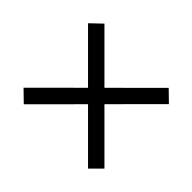

<svg xmlns="http://www.w3.org/2000/svg" viewBox="-103 -649 695 695"><g transform="rotate(45 245.0 -301.5)"><path d="M410 -95 38 -467 81 -508 452 -137ZM452 -467 81 -95 38 -137 410 -508Z"/></g></svg>

Font: Lisu Bosa Medium
Style: Regular
Weight: 500
Designer: David Morse, Annie Olsen, Victor Gaultney, Frank Grießhammer (Latin)
Foundry: SIL International
Version: Version 2.000